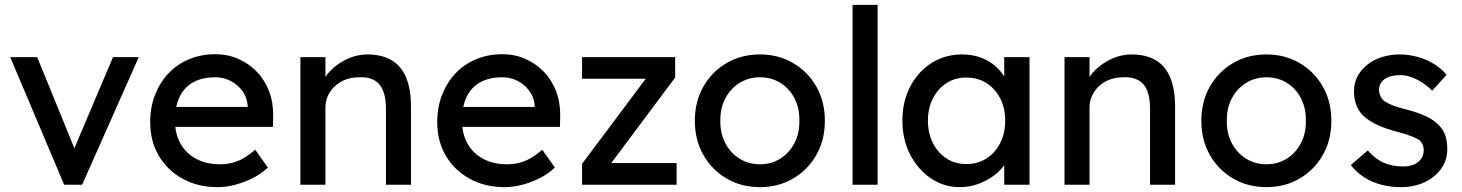

<svg xmlns="http://www.w3.org/2000/svg" viewBox="-20 -760 6017 790"><path d="M244 0 22 -525H133L286 -150L445 -525H551L318 0Z M598 -257Q598 -319 618 -370Q638 -421 673.5 -458.5Q709 -496 758.5 -516.5Q808 -537 866 -537Q917 -537 961 -517.5Q1005 -498 1037.5 -464Q1070 -430 1087.5 -383.5Q1105 -337 1104 -282L1103 -238H674L651 -320H1014L999 -303V-327Q996 -360 977 -386Q958 -412 929 -427Q900 -442 866 -442Q812 -442 775 -421.5Q738 -401 719 -361.5Q700 -322 700 -264Q700 -209 723 -168.5Q746 -128 788 -106Q830 -84 885 -84Q924 -84 957.5 -97Q991 -110 1030 -144L1082 -71Q1058 -47 1023.5 -29Q989 -11 950.5 -0.5Q912 10 875 10Q794 10 731.5 -24.5Q669 -59 633.5 -119Q598 -179 598 -257Z M1216 -525H1319V-417L1301 -405Q1311 -440 1340 -469.5Q1369 -499 1409 -517.5Q1449 -536 1491 -536Q1551 -536 1591 -512.5Q1631 -489 1651 -441Q1671 -393 1671 -320V0H1568V-313Q1568 -358 1556 -387.5Q1544 -417 1519 -430.5Q1494 -444 1457 -442Q1427 -442 1402 -432.5Q1377 -423 1358.5 -406Q1340 -389 1329.5 -366.5Q1319 -344 1319 -318V0H1268Q1255 0 1242 0Q1229 0 1216 0Z M1779 -257Q1779 -319 1799 -370Q1819 -421 1854.5 -458.5Q1890 -496 1939.5 -516.5Q1989 -537 2047 -537Q2098 -537 2142 -517.5Q2186 -498 2218.5 -464Q2251 -430 2268.5 -383.5Q2286 -337 2285 -282L2284 -238H1855L1832 -320H2195L2180 -303V-327Q2177 -360 2158 -386Q2139 -412 2110 -427Q2081 -442 2047 -442Q1993 -442 1956 -421.5Q1919 -401 1900 -361.5Q1881 -322 1881 -264Q1881 -209 1904 -168.5Q1927 -128 1969 -106Q2011 -84 2066 -84Q2105 -84 2138.5 -97Q2172 -110 2211 -144L2263 -71Q2239 -47 2204.5 -29Q2170 -11 2131.5 -0.5Q2093 10 2056 10Q1975 10 1912.5 -24.5Q1850 -59 1814.5 -119Q1779 -179 1779 -257Z M2375 0V-86L2637 -436H2375V-525H2758V-441L2495 -89H2764V0Z M2839 -263Q2839 -342 2874 -403.5Q2909 -465 2969.5 -500.5Q3030 -536 3107 -536Q3183 -536 3243.5 -500.5Q3304 -465 3339 -403.5Q3374 -342 3374 -263Q3374 -184 3339 -122.5Q3304 -61 3243.5 -25.5Q3183 10 3107 10Q3030 10 2969.5 -25.5Q2909 -61 2874 -122.5Q2839 -184 2839 -263ZM3269 -263Q3270 -315 3249 -355.5Q3228 -396 3191 -419Q3154 -442 3107 -442Q3060 -442 3022.5 -418.5Q2985 -395 2964 -354.5Q2943 -314 2944 -263Q2943 -212 2964 -171.5Q2985 -131 3022.5 -107.5Q3060 -84 3107 -84Q3154 -84 3191 -107.5Q3228 -131 3249 -171.5Q3270 -212 3269 -263Z M3488 0V-740H3591V0Z M3693 -264Q3693 -343 3725.5 -404.5Q3758 -466 3813.5 -501Q3869 -536 3938 -536Q3979 -536 4013 -524Q4047 -512 4072.5 -490.5Q4098 -469 4114.5 -441Q4131 -413 4135 -381L4112 -389V-525H4216V0H4112V-125L4136 -132Q4130 -105 4111.5 -79.5Q4093 -54 4064.5 -34Q4036 -14 4001.5 -2Q3967 10 3929 10Q3864 10 3810.5 -26Q3757 -62 3725 -124Q3693 -186 3693 -264ZM4116 -264Q4116 -315 4095.5 -355Q4075 -395 4039 -418Q4003 -441 3956 -441Q3910 -441 3874.5 -418Q3839 -395 3818.5 -355Q3798 -315 3798 -264Q3798 -212 3818.5 -171.5Q3839 -131 3874.5 -108Q3910 -85 3956 -85Q4003 -85 4039 -108Q4075 -131 4095.5 -171.5Q4116 -212 4116 -264Z M4360 -525H4463V-417L4445 -405Q4455 -440 4484 -469.5Q4513 -499 4553 -517.5Q4593 -536 4635 -536Q4695 -536 4735 -512.5Q4775 -489 4795 -441Q4815 -393 4815 -320V0H4712V-313Q4712 -358 4700 -387.5Q4688 -417 4663 -430.5Q4638 -444 4601 -442Q4571 -442 4546 -432.5Q4521 -423 4502.5 -406Q4484 -389 4473.5 -366.5Q4463 -344 4463 -318V0H4412Q4399 0 4386 0Q4373 0 4360 0Z M4923 -263Q4923 -342 4958 -403.5Q4993 -465 5053.5 -500.5Q5114 -536 5191 -536Q5267 -536 5327.5 -500.5Q5388 -465 5423 -403.5Q5458 -342 5458 -263Q5458 -184 5423 -122.5Q5388 -61 5327.5 -25.5Q5267 10 5191 10Q5114 10 5053.5 -25.5Q4993 -61 4958 -122.5Q4923 -184 4923 -263ZM5353 -263Q5354 -315 5333 -355.5Q5312 -396 5275 -419Q5238 -442 5191 -442Q5144 -442 5106.5 -418.5Q5069 -395 5048 -354.5Q5027 -314 5028 -263Q5027 -212 5048 -171.5Q5069 -131 5106.5 -107.5Q5144 -84 5191 -84Q5238 -84 5275 -107.5Q5312 -131 5333 -171.5Q5354 -212 5353 -263Z M5538 -81 5608 -141Q5638 -106 5673.5 -90.5Q5709 -75 5754 -75Q5772 -75 5787.5 -79.5Q5803 -84 5814.5 -93Q5826 -102 5832 -114.5Q5838 -127 5838 -142Q5838 -168 5819 -184Q5809 -191 5787.5 -199.5Q5766 -208 5732 -217Q5674 -232 5637 -251Q5600 -270 5580 -294Q5565 -313 5558 -335.5Q5551 -358 5551 -385Q5551 -418 5565.5 -445.5Q5580 -473 5605.5 -493.5Q5631 -514 5665.5 -525Q5700 -536 5739 -536Q5776 -536 5812.5 -526Q5849 -516 5880 -497Q5911 -478 5932 -452L5873 -387Q5854 -406 5831.5 -420.5Q5809 -435 5786 -443Q5763 -451 5744 -451Q5723 -451 5706 -447Q5689 -443 5677.5 -435Q5666 -427 5660 -415Q5654 -403 5654 -388Q5655 -375 5660.5 -363.5Q5666 -352 5676 -344Q5687 -336 5709 -327Q5731 -318 5765 -310Q5815 -297 5847.5 -281.5Q5880 -266 5899 -246Q5919 -227 5927 -202Q5935 -177 5935 -146Q5935 -101 5909.5 -65.5Q5884 -30 5841 -10Q5798 10 5745 10Q5679 10 5626 -13Q5573 -36 5538 -81Z"/></svg>

Font: Mach
Style: Regular
Weight: 400
Version: Version 1.002